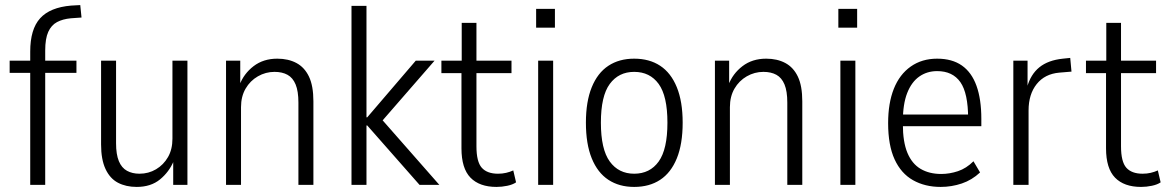

<svg xmlns="http://www.w3.org/2000/svg" viewBox="-20 -728 4601 756"><path d="M99 0V-441H18V-489H114L99 -474V-525Q99 -613 138 -656Q177 -699 260 -706L296 -708L301 -659L259 -656Q227 -653 204.5 -641Q182 -629 170 -602.5Q158 -576 158 -529V-476L142 -489H281V-441H158V0Z M518 8Q476 8 444.5 -8.5Q413 -25 395.5 -62.5Q378 -100 378 -159V-489H437V-164Q437 -120 448 -93.5Q459 -67 480 -55.5Q501 -44 529 -44Q565 -44 594.5 -61.5Q624 -79 641.5 -109.5Q659 -140 659 -182V-489H718V0H662V-94H664Q646 -51 610 -21.5Q574 8 518 8Z M870 0V-489H926V-393H923Q940 -438 978.5 -467.5Q1017 -497 1072 -497Q1115 -497 1147 -480Q1179 -463 1196.5 -426.5Q1214 -390 1214 -329V0H1155V-324Q1155 -369 1144 -395.5Q1133 -422 1112 -433.5Q1091 -445 1061 -445Q1026 -445 995.5 -427.5Q965 -410 947 -379Q929 -348 929 -306V0Z M1364 0V-705H1423V-266H1426L1617 -489H1691L1470 -235L1471 -272L1710 0H1632L1426 -234H1423V0Z M1935 8Q1868 8 1832.5 -28.5Q1797 -65 1797 -144V-440H1718V-489H1798V-638H1856V-489H1994V-440H1856V-152Q1856 -91 1877 -67.5Q1898 -44 1941 -44Q1958 -44 1973 -47.5Q1988 -51 2001 -57L2012 -10Q1999 -1 1977.5 3.5Q1956 8 1935 8Z M2091 -619V-693H2165V-619ZM2099 0V-489H2158V0Z M2477 8Q2418 8 2375.5 -20Q2333 -48 2310 -104.5Q2287 -161 2287 -245Q2287 -328 2310 -384.5Q2333 -441 2375.5 -469Q2418 -497 2477 -497Q2537 -497 2579.5 -469Q2622 -441 2645 -384.5Q2668 -328 2668 -245Q2668 -161 2645 -104.5Q2622 -48 2579.5 -20Q2537 8 2477 8ZM2477 -44Q2539 -44 2573.5 -92Q2608 -140 2608 -245Q2608 -350 2573.5 -397.5Q2539 -445 2477 -445Q2416 -445 2381 -397.5Q2346 -350 2346 -245Q2346 -140 2381 -92Q2416 -44 2477 -44Z M2795 0V-489H2851V-393H2848Q2865 -438 2903.5 -467.5Q2942 -497 2997 -497Q3040 -497 3072 -480Q3104 -463 3121.5 -426.5Q3139 -390 3139 -329V0H3080V-324Q3080 -369 3069 -395.5Q3058 -422 3037 -433.5Q3016 -445 2986 -445Q2951 -445 2920.5 -427.5Q2890 -410 2872 -379Q2854 -348 2854 -306V0Z M3281 -619V-693H3355V-619ZM3289 0V-489H3348V0Z M3684 8Q3622 8 3575 -18.5Q3528 -45 3502.5 -100.5Q3477 -156 3477 -243Q3477 -322 3499.5 -378.5Q3522 -435 3566 -466Q3610 -497 3670 -497Q3729 -497 3767.5 -470Q3806 -443 3825 -390Q3844 -337 3844 -260V-231H3520V-277H3807L3792 -261Q3792 -361 3761.5 -404.5Q3731 -448 3670 -448Q3630 -448 3599.5 -426.5Q3569 -405 3552 -361.5Q3535 -318 3535 -250V-239Q3535 -169 3553 -126Q3571 -83 3605 -63Q3639 -43 3686 -43Q3719 -43 3752 -54Q3785 -65 3813 -93L3839 -49Q3807 -19 3767 -5.5Q3727 8 3684 8Z M3970 0V-489H4026V-384H4024Q4038 -435 4072.5 -463Q4107 -491 4165 -497L4194 -500L4199 -446L4151 -442Q4094 -437 4062 -397Q4030 -357 4030 -293V0Z M4473 8Q4406 8 4370.5 -28.5Q4335 -65 4335 -144V-440H4256V-489H4336V-638H4394V-489H4532V-440H4394V-152Q4394 -91 4415 -67.5Q4436 -44 4479 -44Q4496 -44 4511 -47.5Q4526 -51 4539 -57L4550 -10Q4537 -1 4515.5 3.5Q4494 8 4473 8Z"/></svg>

Font: Nunito Sans 10pt Condensed Light
Style: Regular
Weight: 300
Width: 3
Designer: Vernon Adams
Foundry: Vernon Adams
Version: Version 3.101;gftools[0.9.27]